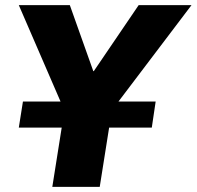

<svg xmlns="http://www.w3.org/2000/svg" viewBox="-20 -725 763 745"><path d="M183 0 241 -366 253 -243 53 -705H251L342 -449H344L518 -705H723L373 -243L425 -366L367 0ZM53 -230 69 -331H584L569 -230Z"/></svg>

Font: Nunito Sans 7pt SemiCondensed Black
Style: Italic
Weight: 900
Width: 4
Italic angle: -9°
Designer: Vernon Adams
Foundry: Vernon Adams
Version: Version 3.101;gftools[0.9.27]